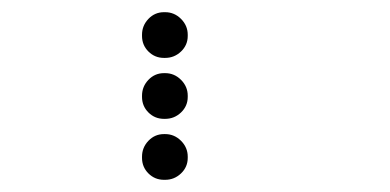

<svg xmlns="http://www.w3.org/2000/svg" viewBox="-20 -708 640 315"><path d="M249 -688Q234 -688 223.5 -677Q213 -666 213 -651V-649Q213 -634 223.5 -623.5Q234 -613 249 -613H251Q266 -613 277 -623.5Q288 -634 288 -649V-651Q288 -666 277 -677Q266 -688 251 -688ZM249 -588Q234 -588 223.5 -577Q213 -566 213 -551V-549Q213 -534 223.5 -523.5Q234 -513 249 -513H251Q266 -513 277 -523.5Q288 -534 288 -549V-551Q288 -566 277 -577Q266 -588 251 -588ZM249 -488Q234 -488 223.5 -477Q213 -466 213 -451V-449Q213 -434 223.5 -423.5Q234 -413 249 -413H251Q266 -413 277 -423.5Q288 -434 288 -449V-451Q288 -466 277 -477Q266 -488 251 -488Z"/></svg>

Font: Doto Rounded
Style: Bold
Weight: 700
Monospace: yes
Version: Version 1.000